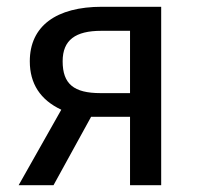

<svg xmlns="http://www.w3.org/2000/svg" viewBox="-20 -547 591 567"><path d="M281 -527C146 -527 68 -470 68 -366C68 -300 99 -252 161 -223L35 0H138L249 -202H364V0H456V-527ZM277 -272C198 -272 165 -299 165 -366C165 -429 203 -456 279 -456H364V-272Z"/></svg>

Font: Fira Sans
Style: Regular
Weight: 400
Designer: Carrois Corporate & Edenspiekermann AG
Foundry: Carrois Corporate GbR & Edenspiekermann AG
Version: Version 4.203